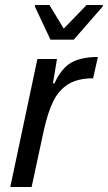

<svg xmlns="http://www.w3.org/2000/svg" viewBox="-20 -745 430 765"><path d="M129 -510H207L191 -413H197Q225 -474 265 -496Q305 -518 370 -518L351 -433Q290 -433 252 -409.5Q214 -386 192 -341Q170 -296 154 -223L106 0H21ZM181 -587 119 -719 120 -725H177L234 -631L325 -725H390L389 -719L274 -587Z"/></svg>

Font: Saira Semi Condensed
Style: Italic
Weight: 400
Width: 4
Italic angle: -12°
Designer: Hector Gatti with collaboration of the Omnibus-Type team
Foundry: Omnibus-Type
Version: Version 1.001; ttfautohint (v1.8)